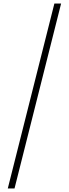

<svg xmlns="http://www.w3.org/2000/svg" viewBox="-20 -886 389 1084"><path d="M24 178H62L325 -866H287Z"/></svg>

Font: Noto Sans Malayalam UI ExtraCondensed ExtraLight
Style: Regular
Weight: 200
Width: 2
Designer: Jelle Bosma - Monotype Design Team
Foundry: Monotype Imaging Inc.
Version: Version 2.104